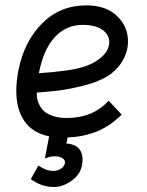

<svg xmlns="http://www.w3.org/2000/svg" viewBox="-20 -519 558 731"><path d="M127.9 -240.2Q161.1 -242.7 179.4 -244.4Q197.8 -246.1 232.9 -250.7Q268.1 -255.4 295.2 -263.7Q322.3 -272 341.8 -283.7Q396 -316.4 396 -358.9Q396 -387.2 369.4 -405.8Q342.8 -424.3 294.9 -424.3Q231.9 -424.3 188.7 -377.7Q145.5 -331.1 127.9 -240.2ZM308.6 -498.5Q383.3 -498.5 425.3 -458.3Q467.3 -418 467.3 -361.3Q467.3 -323.2 446.8 -287.6Q426.3 -252 387.7 -228Q353.5 -207 298.3 -193.1Q243.2 -179.2 206.5 -174.8Q169.9 -170.4 120.1 -166.5V-161.1Q120.1 -149.4 122.8 -137.9Q125.5 -126.5 133.1 -113.8Q140.6 -101.1 152.8 -91.8Q165 -82.5 185.8 -76.2Q206.5 -69.8 233.9 -69.8Q334 -69.8 393.6 -135.7L443.4 -82.5Q442.4 -81.5 434.6 -74.5Q426.8 -67.4 422.4 -63.7Q418 -60.1 408.2 -52.2Q398.4 -44.4 389.9 -39.6Q381.3 -34.7 368.7 -27.6Q356 -20.5 342.5 -15.9Q329.1 -11.2 312.7 -6.6Q296.4 -2 277.3 0.7Q258.3 3.4 237.3 4.4Q233.4 25.9 232.4 27.3Q262.2 28.8 278.3 44.7Q294.4 60.5 294.4 88.9Q294.4 97.7 292 110.8Q285.2 146 252.2 169.4Q219.2 192.9 186 192.9Q137.7 192.9 97.2 163.1L126 111.3Q127 111.8 130.4 114Q133.8 116.2 135.3 116.9Q136.7 117.7 139.9 119.6Q143.1 121.6 145 122.3Q147 123 150.4 124.8Q153.8 126.5 156.2 127.2Q158.7 127.9 162.1 128.9Q165.5 129.9 168.7 130.4Q171.9 130.9 175.5 131.3Q179.2 131.8 182.6 131.8Q197.3 131.8 210.4 124.3Q223.6 116.7 227.1 103.5V102.5Q227.1 102.1 227.3 100.8Q227.5 99.6 227.5 99.1Q227.5 89.4 217 82.8Q206.5 76.2 190.4 76.2Q182.1 76.2 176.3 76.9Q170.4 77.6 167.7 78.4Q165 79.1 159.7 81.3Q154.3 83.5 150.9 84.5L167 0Q104.5 -12.7 73.2 -57.6Q42 -102.5 42 -173.8Q42 -209 50.3 -252Q71.8 -360.8 140.1 -429.7Q208.5 -498.5 308.6 -498.5Z"/></svg>

Font: Fantasque Sans Mono
Style: Italic
Weight: 400
Italic angle: -11°
Monospace: yes
Designer: Jany Belluz
Version: Version 1.8.0 ; ttfautohint (v1.8.2)